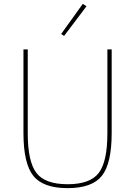

<svg xmlns="http://www.w3.org/2000/svg" viewBox="-20 -951 692 983"><path d="M308.1 -767.1 293 -776.9 403.8 -931.2 422.9 -918.9ZM100.1 -270V-698.2H122.1V-268.1Q122.1 -124 166.3 -65.9Q210.4 -7.8 326.2 -7.8Q441.4 -7.8 485.6 -65.7Q529.8 -123.5 529.8 -268.1V-698.2H551.8V-270Q551.8 -114.3 501.7 -51Q451.7 12.2 326.2 12.2Q200.7 12.2 150.4 -51Q100.1 -114.3 100.1 -270Z"/></svg>

Font: Anuphan Thin
Style: Regular
Weight: 250
Designer: Mike Abbink, Paul van der Laan, Pieter van Rosmalen, Mint Tantisuwanna
Foundry: Bold Monday; Cadson Demak
Version: Version 3.002;hotconv 1.0.109;makeotfexe 2.5.65596